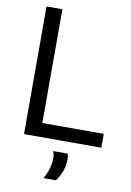

<svg xmlns="http://www.w3.org/2000/svg" viewBox="-99 -760 708 1037"><g transform="rotate(10 255.0 -242.0)"><path d="M70 0V-700H157V-76H494V0ZM215 216Q232 186 240 157Q248 128 248 101Q248 90 246 80.5Q244 71 241 63H320Q323 70 324 78.5Q325 87 325 96Q325 118 320 139Q315 160 305.5 179Q296 198 283 216Z"/></g></svg>

Font: Georama ExtraCondensed Thin
Style: Regular
Weight: 400
Version: Version 1.001